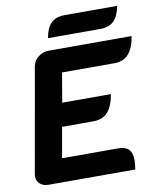

<svg xmlns="http://www.w3.org/2000/svg" viewBox="-94 -944 843 1018"><g transform="rotate(-10 327.5 -435.5)"><path d="M122 -633Q127 -661 152 -680.5Q177 -700 208 -700H655Q644 -635 616 -604.5Q588 -574 539 -574H258L231 -416H493Q482 -351 454 -320.5Q426 -290 377 -290H208L179 -126H481Q519 -126 537.5 -107.5Q556 -89 556 -49Q556 -30 551 0H84Q56 0 38.5 -15.5Q21 -31 21 -55Q21 -63 22 -67ZM326 -871H607Q597 -817 571 -791.5Q545 -766 497 -766H216Q225 -819 250.5 -845Q276 -871 326 -871Z"/></g></svg>

Font: K2D ExtraBold
Style: Italic
Weight: 800
Italic angle: -10°
Designer: Katatrad Aksorn Co.,Ltd.
Foundry: Cadson Demak Co.,Ltd.
Version: Version 1.000; ttfautohint (v1.6)